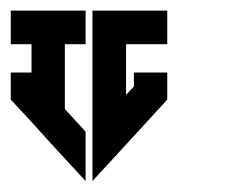

<svg xmlns="http://www.w3.org/2000/svg" viewBox="-20 -360 444 357"><path d="M151.9 -340.3V-277.8V-115.2V-23.4L188 -62.5L291 -174.8V-225.1H229V-199.2L214.4 -183.6V-277.8H291V-340.3H214.4ZM0 -340.3V-277.8H38.6V-225.1H0V-174.8L38.6 -133.3L43 -128.4L64.9 -104L103 -62.5L139.2 -23.4V-115.2L100.6 -157.2V-277.8H139.2V-340.3Z"/></svg>

Font: Oshawa
Style: Regular
Weight: 400
Designer: Sadat Fauzi
Foundry: Intuisi Creative
Version: Version 001.000